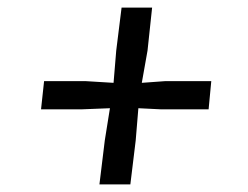

<svg xmlns="http://www.w3.org/2000/svg" viewBox="-20 -573 649 503"><path d="M254.5 -205 268 -289.5 192.5 -286.5H87.5L95.5 -360.5H203.5L277.5 -356L284.5 -440.5L298.5 -553H378.5L366.5 -440.5L351.5 -356L413.5 -360.5H533.5L526.5 -286.5H403L342.5 -289.5L335.5 -205L321.5 -90H240.5Z"/></svg>

Font: Merriweather
Style: Italic
Weight: 400
Italic angle: -7.8°
Designer: Eben Sorkin
Foundry: Eben Sorkin
Version: Version 2.100